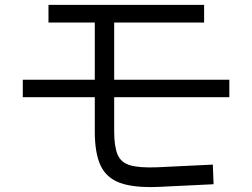

<svg xmlns="http://www.w3.org/2000/svg" viewBox="-20 -743 1040 792"><path d="M74 -342V-414H371V-650H180V-723H822V-650H451V-414H926V-342H451V-201Q451 -139 465 -105.5Q479 -72 517.5 -61Q556 -50 629 -53L858 -64L861 17L632 28Q532 32 475.5 11.5Q419 -9 395 -60Q371 -111 371 -201V-342Z"/></svg>

Font: Murecho
Style: Regular
Weight: 400
Designer: Neil Summerour
Foundry: Positype
Version: Version 1.010; ttfautohint (v1.8.3)